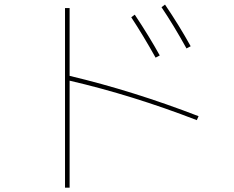

<svg xmlns="http://www.w3.org/2000/svg" viewBox="-20 -786 1040 855"><path d="M564.5 -709 580.1 -720.7Q644.5 -624 691.4 -539.1L672.9 -529.3Q617.2 -628.9 564.5 -709ZM699.2 -753.9 714.8 -765.6Q778.3 -671.9 829.1 -580.1L810.5 -570.3Q752 -675.8 699.2 -753.9ZM864.3 -268.6 856.4 -251Q568.4 -362.3 290 -426.8V49.8H269.5V-750H290V-448.2Q573.2 -380.9 864.3 -268.6Z"/></svg>

Font: Mgen+ 1mn thin
Style: Regular
Weight: 100
Designer: [Source Han Sans]
Ryoko NISHIZUKA  (kana & ideographs); Paul D. Hunt (Latin, Greek & Cyrillic); Wenlong ZHANG  (bopomofo
Version: Version 1.059.20150602